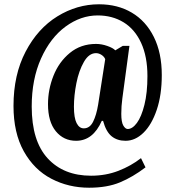

<svg xmlns="http://www.w3.org/2000/svg" viewBox="-20 -734 807 896"><path d="M43 -240Q43 -385 99.5 -493Q156 -601 247.5 -657.5Q339 -714 442 -714Q529 -714 595 -675Q661 -636 698 -561.5Q735 -487 735 -384Q735 -291 711.5 -221.5Q688 -152 649.5 -114.5Q611 -77 566 -77Q527 -77 501 -98Q475 -119 461 -170H455Q414 -77 335 -77Q277 -77 240.5 -121.5Q204 -166 204 -248Q204 -316 229.5 -380.5Q255 -445 306 -487Q357 -529 428 -529Q454 -529 481 -519.5Q508 -510 518 -499L553 -520H584L551 -275Q546 -239 546 -203Q546 -164 555.5 -148Q565 -132 576 -132Q598 -132 619 -160.5Q640 -189 654 -245Q668 -301 668 -379Q668 -470 638.5 -534Q609 -598 556.5 -630Q504 -662 436 -662Q357 -662 286 -610Q215 -558 171.5 -461Q128 -364 128 -237Q128 -76 202.5 5Q277 86 405 86Q474 86 533 63Q592 40 638 4L659 47Q600 92 540 117Q480 142 396 142Q300 142 219.5 100Q139 58 91 -28Q43 -114 43 -240ZM438 -246 471 -458Q466 -470 453.5 -478Q441 -486 428 -486Q395 -486 371.5 -445Q348 -404 336.5 -346Q325 -288 325 -236Q325 -184 337.5 -159.5Q350 -135 371 -135Q399 -135 414.5 -166Q430 -197 438 -246Z"/></svg>

Font: Noto Serif CondBlack
Style: Regular
Weight: 900
Width: 3
Designer: Monotype Design Team
Foundry: Monotype Imaging Inc.
Version: Version 1.001